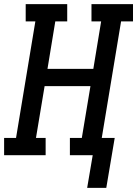

<svg xmlns="http://www.w3.org/2000/svg" viewBox="-29 -755 667 934"><path d="M488 159H395L422 0H311V-84H369L411 -336H188L146 -84H193V0H-9V-84H49L143 -651H96V-735H298V-651H240L202 -420H425L463 -651H416V-735H618V-651H560L466 -84H529Z"/></svg>

Font: Iosevka Slab MdExObl
Style: Regular
Weight: 500
Width: 7
Italic angle: -9°
Monospace: yes
Designer: Belleve Invis
Foundry: Belleve Invis
Version: Version 11.1.1; ttfautohint (v1.8.3)